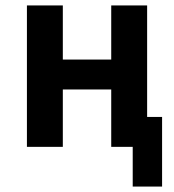

<svg xmlns="http://www.w3.org/2000/svg" viewBox="-20 -540 640 706"><path d="M468 146V0H389V-211H211V0H79V-520H211V-321H389V-520H521V-110H576V146Z"/></svg>

Font: Iosevka Custom XBdEx
Style: Regular
Weight: 800
Width: 7
Monospace: yes
Designer: Belleve Invis
Foundry: Belleve Invis
Version: Version 11.2.4; ttfautohint (v1.8.4)